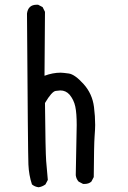

<svg xmlns="http://www.w3.org/2000/svg" viewBox="-20 -782 540 811"><path d="M143 9Q127 7 115 -3Q102 -42 100 -87Q98 -132 94 -725Q99 -762 135 -762H141L160 -752L170 -732L168 -462Q203 -475 236 -475Q245 -475 270.5 -471.5Q296 -468 333 -427Q370 -386 377 -330Q382 -291 382 -254Q382 -238 379.5 -205Q377 -172 376 -34L366 -15Q355 -5 337 -5H331L312 -15Q302 -26 300 -42L304 -254Q304 -304 298 -332Q292 -360 274 -382Q258 -400 235 -400Q232 -400 215.5 -398Q199 -396 170 -347Q172 -142 175 -102Q178 -62 182 -22L172 -3Q158 7 143 9Z"/></svg>

Font: Xiaolai SC
Style: Regular
Weight: 400
Designer: Nozomi Seto 瀬戸のぞみ
Version: Version 3.11;December 4, 2020;FontCreator 13.0.0.2613 64-bit